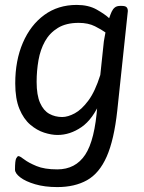

<svg xmlns="http://www.w3.org/2000/svg" viewBox="-20 -549 586 781"><path d="M292 -529Q340 -529 373.5 -510Q407 -491 424 -475Q429 -490 434 -501Q439 -512 447 -518.5Q455 -525 469 -525H475Q490 -525 495 -519.5Q500 -514 500 -504L457 -99Q444 20 414 88Q384 156 334 184Q284 212 213 212Q162 212 123 200.5Q84 189 62.5 172.5Q41 156 41 141Q41 104 46 95Q51 86 55 86Q61 86 78.5 99.5Q96 113 128.5 126.5Q161 140 213 140Q287 140 326.5 80.5Q366 21 376 -120L378 -152L390 -140Q358 -64 311.5 -32Q265 0 214 0Q189 0 159.5 -9.5Q130 -19 103 -42Q76 -65 59 -106Q42 -147 42 -210Q42 -303 73 -375Q104 -447 160 -488Q216 -529 292 -529ZM300 -456Q249 -456 215.5 -435.5Q182 -415 163 -381Q144 -347 136.5 -304Q129 -261 129 -216Q129 -162 143 -130.5Q157 -99 180.5 -86Q204 -73 233 -73Q256 -73 284 -88Q312 -103 339.5 -140Q367 -177 388 -244L401 -367Q402 -380 404.5 -392.5Q407 -405 409 -417Q394 -428 366.5 -442Q339 -456 300 -456Z"/></svg>

Font: Asap VF Beta
Style: Italic
Weight: 400
Italic angle: -6°
Designer: Pablo Cosgaya
Foundry: Pablo Cosgaya
Version: Version 1.007